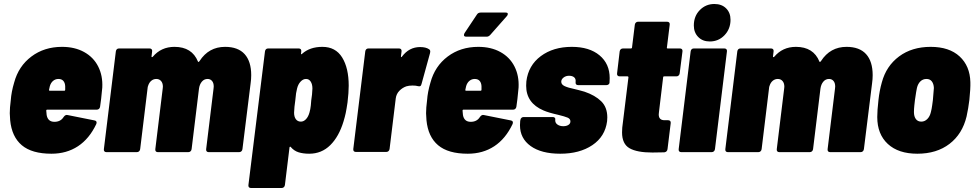

<svg xmlns="http://www.w3.org/2000/svg" viewBox="-20 -763 4888 963"><path d="M482 -228Q481 -221 476.5 -217Q472 -213 466 -213H217Q212 -213 212 -208Q212 -200 214 -186Q220 -152 253 -152Q284 -152 299 -176Q308 -189 319 -186L454 -159Q461 -158 463.5 -153Q466 -148 463 -141Q428 -67 371 -29.5Q314 8 238 8Q140 8 89.5 -34.5Q39 -77 31 -160Q29 -182 29 -195Q29 -222 34 -260Q37 -302 51 -349Q73 -431 137.5 -479.5Q202 -528 291 -528Q355 -528 402 -502Q449 -476 472.5 -429.5Q496 -383 493 -324Q487 -258 482 -228ZM230 -331 226 -313Q225 -308 229 -308H303Q307 -308 307 -313V-331Q306 -348 297.5 -357.5Q289 -367 273 -367Q258 -367 246.5 -357.5Q235 -348 230 -331Z M1240 -386Q1240 -366 1237 -345L1196 -15Q1195 -8 1190.5 -4Q1186 0 1180 0H1026Q1020 0 1016.5 -4Q1013 -8 1014 -15L1051 -318Q1052 -322 1052 -329Q1052 -347 1043.5 -357Q1035 -367 1021 -367Q1004 -367 992.5 -353.5Q981 -340 978 -318L941 -15Q940 -8 935.5 -4Q931 0 925 0H771Q765 0 761.5 -4Q758 -8 759 -15L796 -318L797 -328Q797 -346 788 -356.5Q779 -367 764 -367Q750 -367 739 -358Q728 -349 723 -333L721 -327L683 -15Q682 -8 677.5 -4Q673 0 667 0H513Q507 0 503.5 -4Q500 -8 501 -15L561 -505Q562 -512 566 -516Q570 -520 577 -520H730Q737 -520 740.5 -516Q744 -512 743 -505L740 -480Q740 -474 746 -478Q788 -528 855 -528Q943 -528 973 -454Q975 -449 981 -457Q1027 -528 1109 -528Q1174 -528 1207 -491.5Q1240 -455 1240 -386Z M1723 -249Q1718 -215 1714 -196Q1710 -177 1703 -154Q1680 -78 1636.5 -35Q1593 8 1531 8Q1501 8 1478 1Q1455 -6 1438 -26Q1437 -28 1434.5 -27Q1432 -26 1432 -23L1409 165Q1408 172 1403.5 176Q1399 180 1392 180H1239Q1232 180 1228.5 176Q1225 172 1226 165L1309 -505Q1310 -512 1314 -516Q1318 -520 1325 -520H1478Q1485 -520 1488.5 -516Q1492 -512 1491 -505L1490 -495Q1489 -492 1491 -491Q1493 -490 1495 -493Q1534 -528 1597 -528Q1663 -528 1696 -475Q1729 -422 1729 -333Q1729 -299 1723 -249ZM1541 -259Q1546 -289 1547 -319Q1547 -340 1538.5 -353.5Q1530 -367 1515 -367Q1500 -367 1487.5 -353.5Q1475 -340 1470 -319Q1466 -303 1465 -295L1461 -259Q1456 -227 1455 -198Q1455 -177 1464 -165Q1473 -153 1489 -153Q1503 -153 1514.5 -165Q1526 -177 1532 -198Q1537 -215 1539 -234.5Q1541 -254 1541 -259Z M2132 -516Q2138 -512 2138 -505Q2138 -500 2137 -497L2094 -341Q2092 -333 2087.5 -331Q2083 -329 2076 -331Q2066 -334 2049 -334Q2031 -334 2018 -330Q1998 -323 1983 -307.5Q1968 -292 1965 -270L1934 -16Q1933 -9 1928.5 -5Q1924 -1 1918 -1H1764Q1758 -1 1754.5 -5Q1751 -9 1752 -16L1812 -505Q1813 -512 1817 -516Q1821 -520 1828 -520H1981Q1988 -520 1991.5 -516Q1995 -512 1994 -505L1991 -481Q1991 -477 1992.5 -476.5Q1994 -476 1996 -479Q2032 -527 2087 -527Q2116 -527 2132 -516Z M2570 -228Q2569 -221 2564.5 -217Q2560 -213 2554 -213H2305Q2300 -213 2300 -208Q2300 -200 2302 -186Q2308 -152 2341 -152Q2372 -152 2387 -176Q2396 -189 2407 -186L2542 -159Q2549 -158 2551.5 -153Q2554 -148 2551 -141Q2516 -67 2459 -29.5Q2402 8 2326 8Q2228 8 2177.5 -34.5Q2127 -77 2119 -160Q2117 -182 2117 -195Q2117 -222 2122 -260Q2125 -302 2139 -349Q2161 -431 2225.5 -479.5Q2290 -528 2379 -528Q2443 -528 2490 -502Q2537 -476 2560.5 -429.5Q2584 -383 2581 -324Q2575 -258 2570 -228ZM2318 -331 2314 -313Q2313 -308 2317 -308H2391Q2395 -308 2395 -313V-331Q2394 -348 2385.5 -357.5Q2377 -367 2361 -367Q2346 -367 2334.5 -357.5Q2323 -348 2318 -331ZM2307 -587Q2307 -591 2310 -597L2372 -690Q2378 -700 2391 -700H2516Q2527 -700 2527 -693Q2527 -687 2522 -682L2439 -588Q2431 -579 2421 -579H2319Q2307 -579 2307 -587Z M2588 -135Q2588 -148 2589 -155L2590 -161Q2591 -168 2595.5 -172Q2600 -176 2606 -176H2752Q2758 -176 2762 -173Q2766 -170 2765 -164Q2763 -148 2775 -139Q2787 -130 2805 -130Q2821 -130 2831 -136.5Q2841 -143 2841 -154Q2841 -167 2827 -173Q2813 -179 2780 -187Q2731 -198 2706 -209Q2619 -246 2619 -333Q2619 -347 2620 -355Q2630 -435 2692.5 -481.5Q2755 -528 2848 -528Q2936 -528 2987 -485.5Q3038 -443 3038 -371Q3038 -355 3037 -347Q3036 -342 3031.5 -339Q3027 -336 3021 -336H2880Q2873 -336 2869.5 -340Q2866 -344 2867 -351V-352Q2869 -367 2860 -375Q2851 -383 2834 -383Q2818 -383 2806.5 -374Q2795 -365 2795 -353Q2795 -339 2812 -331Q2829 -323 2863 -316Q2870 -314 2885 -310.5Q2900 -307 2912 -303Q2965 -285 2995.5 -255Q3026 -225 3026 -174Q3026 -162 3025 -155Q3015 -78 2951 -35Q2887 8 2790 8Q2695 8 2641.5 -30.5Q2588 -69 2588 -135Z M3373 -380H3312Q3306 -380 3306 -375L3285 -200Q3284 -196 3284 -189Q3284 -160 3313 -160H3331Q3338 -160 3341.5 -156Q3345 -152 3344 -145L3328 -15Q3326 -1 3312 1L3252 2Q3175 2 3137.5 -19.5Q3100 -41 3100 -99Q3100 -114 3101 -123L3132 -375Q3132 -380 3127 -380H3088Q3081 -380 3077.5 -384Q3074 -388 3075 -395L3088 -505Q3089 -512 3093.5 -516Q3098 -520 3105 -520H3144Q3150 -520 3150 -525L3164 -639Q3165 -646 3169.5 -650Q3174 -654 3180 -654H3326Q3333 -654 3336.5 -650Q3340 -646 3339 -639L3325 -525Q3323 -520 3329 -520H3390Q3397 -520 3400.5 -516Q3404 -512 3403 -505L3389 -395Q3388 -388 3383.5 -384Q3379 -380 3373 -380Z M3460 -635Q3460 -682 3490 -712.5Q3520 -743 3563 -743Q3600 -743 3622 -721Q3644 -699 3644 -664Q3644 -618 3614 -586.5Q3584 -555 3540 -555Q3504 -555 3482 -577.5Q3460 -600 3460 -635ZM3384 -15 3444 -505Q3445 -512 3449 -516Q3453 -520 3460 -520H3613Q3620 -520 3623.5 -516Q3627 -512 3626 -505L3566 -15Q3565 -8 3560.5 -4Q3556 0 3550 0H3396Q3390 0 3386.5 -4Q3383 -8 3384 -15Z M4357 -386Q4357 -366 4354 -345L4313 -15Q4312 -8 4307.5 -4Q4303 0 4297 0H4143Q4137 0 4133.5 -4Q4130 -8 4131 -15L4168 -318Q4169 -322 4169 -329Q4169 -347 4160.5 -357Q4152 -367 4138 -367Q4121 -367 4109.5 -353.5Q4098 -340 4095 -318L4058 -15Q4057 -8 4052.5 -4Q4048 0 4042 0H3888Q3882 0 3878.5 -4Q3875 -8 3876 -15L3913 -318L3914 -328Q3914 -346 3905 -356.5Q3896 -367 3881 -367Q3867 -367 3856 -358Q3845 -349 3840 -333L3838 -327L3800 -15Q3799 -8 3794.5 -4Q3790 0 3784 0H3630Q3624 0 3620.5 -4Q3617 -8 3618 -15L3678 -505Q3679 -512 3683 -516Q3687 -520 3694 -520H3847Q3854 -520 3857.5 -516Q3861 -512 3860 -505L3857 -480Q3857 -474 3863 -478Q3905 -528 3972 -528Q4060 -528 4090 -454Q4092 -449 4098 -457Q4144 -528 4226 -528Q4291 -528 4324 -491.5Q4357 -455 4357 -386Z M4380 -176Q4380 -209 4386 -261Q4391 -308 4403 -350Q4425 -432 4489.5 -480Q4554 -528 4648 -528Q4741 -528 4793 -480Q4845 -432 4847 -351Q4848 -319 4842 -262Q4837 -220 4828 -179Q4807 -91 4742.5 -41.5Q4678 8 4581 8Q4486 8 4433 -41Q4380 -90 4380 -176ZM4649 -201Q4653 -216 4655.5 -235Q4658 -254 4659 -261Q4663 -304 4664 -322Q4663 -343 4653.5 -355Q4644 -367 4627 -367Q4609 -367 4596.5 -355Q4584 -343 4579 -322Q4576 -310 4569 -261Q4568 -253 4566 -234.5Q4564 -216 4564 -201Q4564 -179 4573.5 -166Q4583 -153 4601 -153Q4618 -153 4631 -166Q4644 -179 4649 -201Z"/></svg>

Font: Barlow Semi Condensed Black
Style: Italic
Weight: 900
Width: 4
Italic angle: -7°
Designer: Jeremy Tribby
Foundry: Tribby Type
Version: Version 1.408